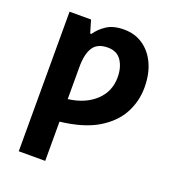

<svg xmlns="http://www.w3.org/2000/svg" viewBox="-143 -666 918 1016"><g transform="rotate(20 316.5 -158.0)"><path d="M382 -556Q444 -556 490 -524.5Q536 -493 562 -436.5Q588 -380 588 -304Q588 -226 551.5 -158Q515 -90 436 -43Q357 4 227 19V240H78V-546H199L220 -475H227Q249 -508 286 -532Q323 -556 382 -556ZM334 -437Q276 -437 251.5 -399.5Q227 -362 227 -288V-108Q322 -120 379 -173Q436 -226 436 -306Q436 -362 411 -399.5Q386 -437 334 -437Z"/></g></svg>

Font: Noto Sans IKEA
Style: Bold
Weight: 600
Designer: Monotype Design Team
Foundry: Monotype Imaging Inc.
Version: Version 2.001